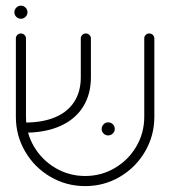

<svg xmlns="http://www.w3.org/2000/svg" viewBox="-20 -639 592 668"><path d="M35.2 -232.6V-505.2Q35.2 -512.6 40.4 -517.6Q45.6 -522.6 52.6 -522.6Q60 -522.6 65.2 -517.4Q70.4 -512.2 70.4 -505.2V-232.6Q70.4 -176.7 98.1 -129.4Q125.9 -82.2 173.1 -54.4Q220.4 -26.7 276.3 -26.7Q332.2 -26.7 379.4 -54.4Q426.7 -82.2 454.3 -129.4Q481.9 -176.7 481.9 -232.6V-505.2Q481.9 -512.6 487 -517.6Q492.2 -522.6 499.3 -522.6Q506.7 -522.6 511.9 -517.4Q517 -512.2 517 -505.2V-232.6Q517 -167 484.6 -111.7Q452.2 -56.3 397 -23.9Q341.9 8.5 276.3 8.5Q210.7 8.5 155.4 -23.9Q100 -56.3 67.6 -111.7Q35.2 -167 35.2 -232.6ZM261.1 -370.4V-505.2Q261.1 -512.6 266.3 -517.6Q271.5 -522.6 278.5 -522.6Q285.9 -522.6 291.1 -517.4Q296.3 -512.2 296.3 -505.2V-370.4Q296.3 -310.4 268.7 -266.9Q241.1 -223.3 189.3 -200.4Q137.4 -177.4 65.9 -177.4V-212.6Q128.1 -212.6 171.9 -231.1Q215.6 -249.6 238.3 -285Q261.1 -320.4 261.1 -370.4ZM333.7 -190.4Q333.7 -199.6 340.4 -206.5Q347 -213.3 356.3 -213.3Q365.9 -213.3 372.6 -206.7Q379.3 -200 379.3 -190.4Q379.3 -181.1 372.4 -174.4Q365.6 -167.8 356.3 -167.8Q347 -167.8 340.4 -174.4Q333.7 -181.1 333.7 -190.4ZM30 -596.3Q30 -605.6 36.7 -612.4Q43.3 -619.3 52.6 -619.3Q62.2 -619.3 68.9 -612.6Q75.6 -605.9 75.6 -596.3Q75.6 -587 68.7 -580.4Q61.9 -573.7 52.6 -573.7Q43.3 -573.7 36.7 -580.4Q30 -587 30 -596.3Z"/></svg>

Font: 26F Galaxy Hebrew Light
Style: Regular
Weight: 300
Designer: C₂₉H₂₅N₃O₅
Version: Version 1.000